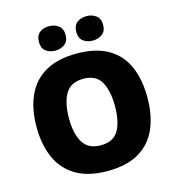

<svg xmlns="http://www.w3.org/2000/svg" viewBox="-132 -1133 1062 1161"><g transform="rotate(-15 398.5 -552.0)"><path d="M745 -451Q745 -341 709.5 -258Q674 -175 597.5 -129Q521 -83 398 -83Q278 -83 201 -129Q124 -175 87.5 -258Q51 -341 51 -452Q51 -563 88 -645.5Q125 -728 202 -773Q279 -818 399 -818Q521 -818 597.5 -772.5Q674 -727 709.5 -644.5Q745 -562 745 -451ZM254 -451Q254 -354 287.5 -299Q321 -244 398 -244Q478 -244 510 -299Q542 -354 542 -451Q542 -548 510 -604Q478 -660 399 -660Q320 -660 287 -604Q254 -548 254 -451ZM198 -944Q198 -984 222 -1002.5Q246 -1021 281 -1021Q315 -1021 340 -1002.5Q365 -984 365 -944Q365 -905 340 -886.5Q315 -868 281 -868Q246 -868 222 -886.5Q198 -905 198 -944ZM432 -944Q432 -984 456 -1002.5Q480 -1021 516 -1021Q550 -1021 575 -1002.5Q600 -984 600 -944Q600 -905 575 -886.5Q550 -868 516 -868Q480 -868 456 -886.5Q432 -905 432 -944Z"/></g></svg>

Font: Noto Sans Kannada UI Black
Style: Regular
Weight: 900
Designer: Jelle Bosma - Monotype Design Team
Foundry: Monotype Imaging Inc.
Version: Version 2.005; ttfautohint (v1.8.4.7-5d5b)